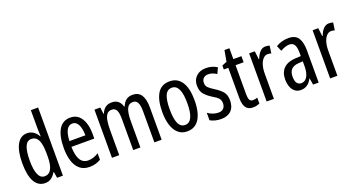

<svg xmlns="http://www.w3.org/2000/svg" viewBox="-48 -1381 3713 2012"><g transform="rotate(-20 1808.5 -375.0)"><path d="M199 10Q122 10 82 -61Q42 -132 42 -268Q42 -402 82 -474.5Q122 -547 196 -547Q233 -547 264.5 -526.5Q296 -506 316 -468H320Q317 -513 317 -542V-760H398V0H333L322 -68H317Q295 -30 266.5 -10Q238 10 199 10ZM218 -59Q317 -59 317 -244V-274Q317 -378 293 -426.5Q269 -475 216 -475Q169 -475 147 -422Q125 -369 125 -268Q125 -59 218 -59Z M677 -546Q732 -546 768 -514.5Q804 -483 822 -429.5Q840 -376 840 -309V-253H585Q588 -59 704 -59Q733 -59 761.5 -68Q790 -77 820 -96V-24Q764 10 695 10Q627 10 585 -26.5Q543 -63 524 -125Q505 -187 505 -265Q505 -402 548.5 -474Q592 -546 677 -546ZM677 -480Q636 -480 613 -440Q590 -400 586 -317H764Q764 -361 755 -398Q746 -435 726.5 -457.5Q707 -480 677 -480Z M1373 -547Q1499 -547 1499 -360V0H1418V-345Q1418 -415 1401 -445Q1384 -475 1350 -475Q1302 -475 1282 -429.5Q1262 -384 1262 -296V0H1182V-348Q1182 -417 1165.5 -446Q1149 -475 1114 -475Q1078 -475 1059 -450.5Q1040 -426 1033 -382Q1026 -338 1026 -281V0H945V-537H1010L1019 -464H1024Q1056 -547 1139 -547Q1185 -547 1212 -523Q1239 -499 1248 -461H1254Q1273 -505 1301 -526Q1329 -547 1373 -547Z M1965 -269Q1965 -186 1945.5 -123Q1926 -60 1886 -25Q1846 10 1783 10Q1724 10 1684 -25Q1644 -60 1624 -122.5Q1604 -185 1604 -269Q1604 -402 1648 -474.5Q1692 -547 1785 -547Q1871 -547 1918 -476.5Q1965 -406 1965 -269ZM1687 -269Q1687 -166 1710.5 -113.5Q1734 -61 1785 -61Q1883 -61 1883 -269Q1883 -476 1785 -476Q1733 -476 1710 -424.5Q1687 -373 1687 -269Z M2314 -144Q2314 -70 2274 -30Q2234 10 2162 10Q2125 10 2094 1.5Q2063 -7 2040 -20V-104Q2062 -86 2094 -74.5Q2126 -63 2159 -63Q2194 -63 2214 -83.5Q2234 -104 2234 -141Q2234 -173 2215.5 -195Q2197 -217 2152 -242Q2102 -273 2071 -308.5Q2040 -344 2040 -406Q2040 -470 2081.5 -508.5Q2123 -547 2190 -547Q2257 -547 2313 -512L2283 -447Q2262 -461 2239 -469.5Q2216 -478 2191 -478Q2157 -478 2137.5 -459Q2118 -440 2118 -408Q2118 -376 2137 -356Q2156 -336 2203 -307Q2253 -276 2283.5 -241Q2314 -206 2314 -144Z M2543 -62Q2555 -62 2567 -65Q2579 -68 2591 -72V-6Q2575 1 2557 5.5Q2539 10 2516 10Q2463 10 2438 -25.5Q2413 -61 2413 -133V-469H2363V-513L2417 -535L2439 -658H2494V-537H2584V-469H2494V-143Q2494 -103 2504 -82.5Q2514 -62 2543 -62Z M2854 -547Q2878 -547 2900 -540L2888 -456Q2871 -463 2848 -463Q2820 -463 2797.5 -439Q2775 -415 2763 -374Q2751 -333 2751 -280V0H2670V-537H2733L2744 -445H2749Q2766 -492 2792.5 -519.5Q2819 -547 2854 -547Z M3110 -547Q3186 -547 3218 -499Q3250 -451 3250 -362V0H3188L3176 -74H3174Q3132 10 3051 10Q3010 10 2983 -12.5Q2956 -35 2943.5 -71.5Q2931 -108 2931 -150Q2931 -230 2977 -274Q3023 -318 3108 -322L3169 -325V-360Q3169 -422 3152 -451Q3135 -480 3097 -480Q3053 -480 2996 -447L2970 -508Q3033 -547 3110 -547ZM3122 -263Q3014 -257 3014 -152Q3014 -103 3031 -79.5Q3048 -56 3079 -56Q3121 -56 3145.5 -97.5Q3170 -139 3170 -212V-266Z M3562 -547Q3586 -547 3608 -540L3596 -456Q3579 -463 3556 -463Q3528 -463 3505.5 -439Q3483 -415 3471 -374Q3459 -333 3459 -280V0H3378V-537H3441L3452 -445H3457Q3474 -492 3500.5 -519.5Q3527 -547 3562 -547Z"/></g></svg>

Font: Noto Sans ExtraCondensed
Style: Regular
Weight: 400
Width: 2
Designer: Monotype Design Team
Foundry: Monotype Imaging Inc.
Version: Version 2.013; ttfautohint (v1.8.4.7-5d5b)